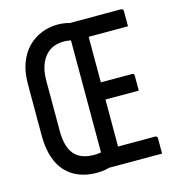

<svg xmlns="http://www.w3.org/2000/svg" viewBox="-107 -798 814 896"><g transform="rotate(-15 300.0 -350.0)"><path d="M253 -708Q263 -708 272.5 -707Q282 -706 291 -704.5Q300 -703 308 -700H557Q562 -700 565 -697Q568 -694 568 -689V-615H378V-395H529Q534 -395 536.5 -392Q539 -389 539 -384V-312H378V-85H557Q562 -85 565 -82Q568 -79 568 -74V0H356Q348 0 337 0Q329 0 312 0Q299 3 291 5Q272 8 253 8Q187 8 140.5 -19.5Q94 -47 70.5 -99.5Q47 -152 47 -228V-474Q47 -534 63.5 -577.5Q80 -621 109 -650Q138 -679 175 -693.5Q212 -708 253 -708ZM294 -621Q292 -621 290 -621Q276 -624 259 -624Q220 -624 192.5 -606Q165 -588 149.5 -553Q134 -518 134 -470V-225Q134 -149 165 -112.5Q196 -76 261 -76Q268 -76 273.5 -76.5Q279 -77 284.5 -77.5Q290 -78 294 -79Z"/></g></svg>

Font: Code D OnePiece
Style: Regular
Weight: 400
Version: Version 1.085; ttfautohint (v1.8.4.7-5d5b);Nerd Fonts 3.0.2